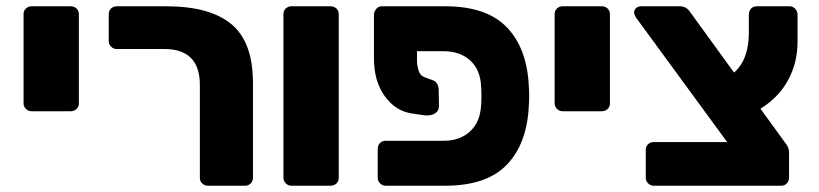

<svg xmlns="http://www.w3.org/2000/svg" viewBox="-20 -591 2606 611"><path d="M55 -262V-546Q55 -557 62.5 -564Q70 -571 80 -571H205Q216 -571 223.5 -564Q231 -557 231 -546V-262Q231 -251 223.5 -244Q216 -237 205 -237H80Q70 -237 62.5 -244.5Q55 -252 55 -262Z M616 -25V-321Q616 -435 503 -435H351Q341 -435 333.5 -442.5Q326 -450 326 -460V-546Q326 -557 333.5 -564Q341 -571 351 -571H509Q648 -571 716.5 -514Q785 -457 785 -327V-25Q785 -15 778 -7.5Q771 0 760 0H642Q631 0 623.5 -7Q616 -14 616 -25Z M882 -25V-546Q882 -557 889.5 -564Q897 -571 907 -571H1032Q1043 -571 1050.5 -564Q1058 -557 1058 -546V-25Q1058 -14 1050.5 -7Q1043 0 1032 0H907Q897 0 889.5 -7.5Q882 -15 882 -25Z M1307 -393Q1309 -372 1314.5 -360.5Q1320 -349 1332 -345L1359 -335Q1367 -332 1371.5 -323.5Q1376 -315 1376 -305L1377 -254Q1377 -238 1364 -230Q1351 -222 1331 -224L1290 -230Q1238 -238 1204 -285.5Q1170 -333 1170 -405V-546Q1172 -557 1178.5 -564Q1185 -571 1195 -571H1397Q1529 -571 1593.5 -503.5Q1658 -436 1663 -314Q1664 -304 1664 -286Q1664 -267 1663 -257Q1658 -135 1593.5 -67.5Q1529 0 1397 0H1207Q1197 0 1189.5 -7.5Q1182 -15 1182 -25V-117Q1182 -128 1189 -135.5Q1196 -143 1207 -143H1392Q1443 -143 1475.5 -172.5Q1508 -202 1511 -256Q1512 -266 1512 -286Q1512 -305 1511 -315Q1509 -369 1476.5 -398.5Q1444 -428 1392 -428H1307Z M1745 -262V-546Q1745 -557 1752.5 -564Q1760 -571 1770 -571H1895Q1906 -571 1913.5 -564Q1921 -557 1921 -546V-262Q1921 -251 1913.5 -244Q1906 -237 1895 -237H1770Q1760 -237 1752.5 -244.5Q1745 -252 1745 -262Z M2400 -245 2477 -139Q2491 -123 2491 -106V-25Q2491 -15 2484 -7.5Q2477 0 2466 0H2060Q2050 0 2042.5 -7.5Q2035 -15 2035 -25V-114Q2035 -125 2042.5 -132Q2050 -139 2060 -139H2294L2004 -535Q1998 -545 1998 -551Q1998 -560 2004.5 -565.5Q2011 -571 2020 -571H2144Q2164 -571 2176 -553L2316 -360Q2363 -401 2363 -488V-544Q2363 -556 2370 -563.5Q2377 -571 2388 -571H2493Q2503 -571 2510.5 -563Q2518 -555 2518 -544V-458Q2518 -391 2488 -336Q2458 -281 2400 -245Z"/></svg>

Font: Rubik
Style: Regular
Weight: 700
Designer: Hubert & Fischer
Foundry: Hubert & Fischer
Version: Version 1.100